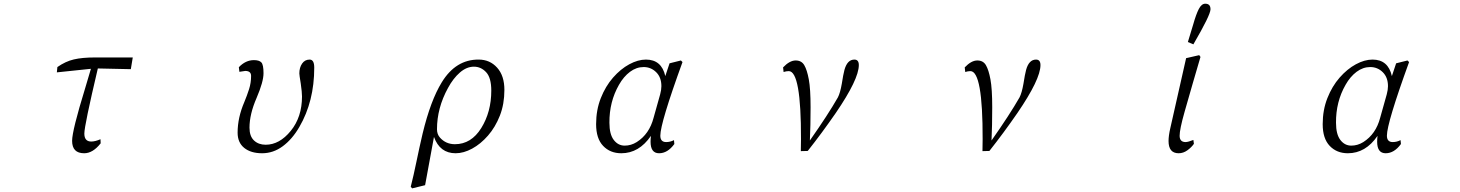

<svg xmlns="http://www.w3.org/2000/svg" viewBox="-20 -830 8040 1057"><path d="M293 -431.6 295.9 -460.9Q340.8 -492.2 386.7 -502.9Q432.6 -513.7 502.9 -513.7H710.9L700.2 -449.2L518.6 -453.1Q444.3 -138.7 444.3 -94.7Q444.3 -50.8 482.4 -50.8Q503.9 -50.8 533.2 -63.5L534.2 -41Q491.2 13.7 443.4 13.7Q377 13.7 377 -54.7Q377 -111.3 449.2 -345.7Q466.8 -404.3 480.5 -451.2Z M1288.1 -99.6Q1288.1 -182.6 1325.2 -268.6Q1339.8 -303.7 1351.1 -338.9Q1362.3 -374 1362.3 -412.1Q1362.3 -439.5 1330.1 -439.5Q1326.2 -439.5 1297.9 -434.6L1294.9 -460Q1332 -499 1377.9 -499Q1407.2 -499 1418.9 -486.3Q1430.7 -473.6 1430.7 -426.8Q1430.7 -379.9 1392.6 -291Q1353.5 -201.2 1353.5 -127Q1353.5 -80.1 1378.4 -56.6Q1403.3 -33.2 1442.4 -33.2Q1518.6 -33.2 1580.6 -109.4Q1642.6 -185.5 1642.6 -298.8Q1642.6 -322.3 1635.7 -370.1Q1627.9 -417 1627.9 -425.8Q1627.9 -458 1643.1 -480Q1658.2 -502 1684.6 -502Q1710 -502 1710 -458Q1710 -271.5 1627.9 -130.9Q1588.9 -63.5 1536.6 -24.9Q1484.4 13.7 1422.9 13.7Q1361.3 13.7 1324.7 -15.6Q1288.1 -44.9 1288.1 -99.6Z M2241.2 198.2Q2256.8 136.7 2272.5 60.5Q2288.1 -15.6 2306.6 -94.7Q2350.6 -277.3 2412.1 -377Q2489.3 -502.9 2615.2 -502Q2676.8 -502 2716.8 -457.5Q2756.8 -413.1 2756.8 -335Q2756.8 -256.8 2731.9 -193.4Q2707 -129.9 2666.5 -83.5Q2626 -37.1 2579.1 -11.7Q2532.2 13.7 2488.3 13.7Q2401.4 13.7 2369.1 -76.2L2320.3 189.5L2249 207ZM2385.7 -118.2Q2385.7 -90.8 2402.3 -72.3Q2434.6 -36.1 2484.4 -36.1Q2574.2 -36.1 2629.4 -125Q2684.6 -213.9 2684.6 -331.1Q2684.6 -402.3 2656.2 -432.6Q2627.9 -462.9 2588.9 -462.9Q2548.8 -462.9 2511.7 -430.7Q2474.6 -398.4 2446.3 -345.7Q2385.7 -235.4 2385.7 -118.2Z M3261.7 -146.5Q3261.7 -224.6 3287.6 -290Q3313.5 -355.5 3355 -402.8Q3396.5 -450.2 3444.3 -476.1Q3492.2 -502 3536.1 -502Q3622.1 -502 3642.6 -411.1L3666 -481.4L3728.5 -497.1L3737.3 -488.3Q3615.2 -152.3 3615.2 -83Q3615.2 -47.9 3647.5 -47.9Q3669.9 -47.9 3690.4 -58.6L3692.4 -37.1Q3655.3 13.7 3608.4 13.7Q3561.5 13.7 3561.5 -49.8Q3561.5 -63.5 3563.5 -82Q3498 13.7 3400.4 13.7Q3338.9 13.7 3300.3 -26.9Q3261.7 -67.4 3261.7 -146.5ZM3335 -154.3Q3335 -90.8 3358.9 -59.6Q3382.8 -28.3 3418.9 -28.3Q3454.1 -28.3 3485.4 -47.9Q3554.7 -91.8 3578.1 -181.6L3614.3 -310.5Q3621.1 -335.9 3621.1 -355.5Q3621.1 -404.3 3592.3 -432.6Q3563.5 -460.9 3523.4 -460.9Q3483.4 -460.9 3448.2 -434.6Q3413.1 -408.2 3387.7 -363.3Q3334 -269.5 3335 -154.3Z M4291 -459Q4327.1 -497.1 4360.4 -497.1Q4392.6 -497.1 4407.7 -471.2Q4422.9 -445.3 4432.6 -393.1Q4442.4 -340.8 4442.4 -239.3Q4442.4 -137.7 4438.5 -56.6Q4538.1 -198.2 4592.8 -293.9Q4605.5 -318.4 4614.3 -369.1Q4622.1 -419.9 4628.9 -445.3Q4644.5 -502 4683.6 -502Q4708 -502 4708 -471.7Q4708 -393.6 4581.1 -208Q4504.9 -97.7 4426.8 1L4388.7 2L4389.6 -63.5Q4390.6 -438.5 4322.3 -438.5Q4308.6 -438.5 4293.9 -433.6Z M5291 -459Q5327.1 -497.1 5360.4 -497.1Q5392.6 -497.1 5407.7 -471.2Q5422.9 -445.3 5432.6 -393.1Q5442.4 -340.8 5442.4 -239.3Q5442.4 -137.7 5438.5 -56.6Q5538.1 -198.2 5592.8 -293.9Q5605.5 -318.4 5614.3 -369.1Q5622.1 -419.9 5628.9 -445.3Q5644.5 -502 5683.6 -502Q5708 -502 5708 -471.7Q5708 -393.6 5581.1 -208Q5504.9 -97.7 5426.8 1L5388.7 2L5389.6 -63.5Q5390.6 -438.5 5322.3 -438.5Q5308.6 -438.5 5293.9 -433.6Z M6413.1 -53.7Q6413.1 -83 6422.9 -125L6509.8 -509.8L6582 -526.4L6588.9 -516.6Q6564.5 -432.6 6546.9 -373Q6529.3 -313.5 6501.5 -214.8Q6473.6 -116.2 6474.1 -82Q6474.6 -47.9 6506.8 -47.9Q6520.5 -47.9 6549.8 -59.6L6552.7 -38.1Q6539.1 -18.6 6516.6 -2.4Q6494.1 13.7 6468.8 13.7Q6413.1 13.7 6413.1 -53.7ZM6519.5 -598.6Q6532.2 -639.6 6548.8 -695.3Q6564.5 -751 6579.6 -780.3Q6594.7 -809.6 6615.2 -809.6Q6644.5 -809.6 6644 -778.3Q6643.6 -747.1 6549.8 -585.9Z M7261.7 -146.5Q7261.7 -224.6 7287.6 -290Q7313.5 -355.5 7355 -402.8Q7396.5 -450.2 7444.3 -476.1Q7492.2 -502 7536.1 -502Q7622.1 -502 7642.6 -411.1L7666 -481.4L7728.5 -497.1L7737.3 -488.3Q7615.2 -152.3 7615.2 -83Q7615.2 -47.9 7647.5 -47.9Q7669.9 -47.9 7690.4 -58.6L7692.4 -37.1Q7655.3 13.7 7608.4 13.7Q7561.5 13.7 7561.5 -49.8Q7561.5 -63.5 7563.5 -82Q7498 13.7 7400.4 13.7Q7338.9 13.7 7300.3 -26.9Q7261.7 -67.4 7261.7 -146.5ZM7335 -154.3Q7335 -90.8 7358.9 -59.6Q7382.8 -28.3 7418.9 -28.3Q7454.1 -28.3 7485.4 -47.9Q7554.7 -91.8 7578.1 -181.6L7614.3 -310.5Q7621.1 -335.9 7621.1 -355.5Q7621.1 -404.3 7592.3 -432.6Q7563.5 -460.9 7523.4 -460.9Q7483.4 -460.9 7448.2 -434.6Q7413.1 -408.2 7387.7 -363.3Q7334 -269.5 7335 -154.3Z"/></svg>

Font: GenEi Koburi Mincho v6
Style: Regular
Weight: 400
Designer: o_tamon (Modified)
Foundry: o_tamon / Adobe Systems Incorporated
Version: Version 6.1